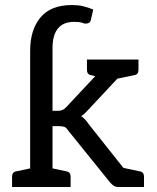

<svg xmlns="http://www.w3.org/2000/svg" viewBox="-20 -744 623 764"><path d="M28 0V-41Q28 -59 44 -62L100 -74V-542Q100 -625 141 -674.5Q182 -724 267 -724Q291 -724 310 -719.5Q329 -715 351 -706L342 -667Q340 -656 334 -653Q328 -650 321 -650Q314 -650 305 -654Q295 -657 275 -657Q189 -657 189 -552V-303H212Q230 -303 243 -317L359 -441L342 -445Q326 -448 326 -466V-507H531V-466Q531 -448 515 -445L447 -431L332 -308Q325 -301 318.5 -294Q312 -287 303 -282Q320 -270 333 -250L471 -76L537 -62Q553 -59 553 -41V0H451Q440 0 433 -4.5Q426 -9 418 -18L251 -225Q244 -236 236.5 -239Q229 -242 214 -242H189V-74L245 -62Q261 -59 261 -41V0Z"/></svg>

Font: Aleo
Style: Regular
Weight: 400
Designer: Alessio Laiso
Foundry: Alessio Laiso
Version: Version 2.001; ttfautohint (v1.8.4.7-5d5b);gftools[0.9.29]